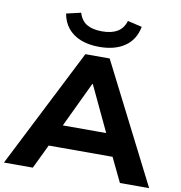

<svg xmlns="http://www.w3.org/2000/svg" viewBox="-99 -1030 1056 1120"><g transform="rotate(10 429.0 -469.5)"><path d="M-1 0 357 -705H501L859 0H686L592 -195L663 -143H194L264 -195L170 0ZM427 -541 281 -234 249 -273H608L575 -234L430 -541ZM429 -761Q366 -761 319 -779.5Q272 -798 243 -833Q214 -868 205 -919L291 -939Q305 -893 339 -873Q373 -853 429 -853Q485 -853 519.5 -873.5Q554 -894 568 -939L653 -919Q638 -841 579.5 -801Q521 -761 429 -761Z"/></g></svg>

Font: Nunito Sans 10pt SemiExpanded ExtraBold
Style: Regular
Weight: 800
Width: 6
Designer: Vernon Adams
Foundry: Vernon Adams
Version: Version 3.101;gftools[0.9.27]